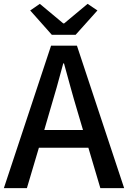

<svg xmlns="http://www.w3.org/2000/svg" viewBox="-20 -973 662 993"><path d="M248 -793 136.2 -918.9 186 -953.1 307.1 -852.1H312L433.1 -953.1L483.9 -918.9L371.1 -793ZM0 0 244.1 -736.8H377.9L622.1 0H499L437 -209H181.2L119.1 0ZM209 -300.8H409.2L379.9 -399.9Q361.8 -460 345 -521.2Q328.1 -582.5 311 -645H307.1Q290.5 -582 273.2 -521Q255.9 -460 237.8 -399.9Z"/></svg>

Font: Source Han Sans CN Medium
Style: Regular
Weight: 500
Designer: Ryoko NISHIZUKA  (kana, bopomofo & ideographs); Paul D. Hunt (Latin, Greek & Cyrillic); Sandoll Communications , Soo-you
Foundry: Adobe
Version: Version 2.004;hotconv 1.0.118;makeotfexe 2.5.65603